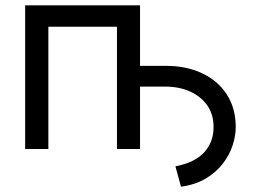

<svg xmlns="http://www.w3.org/2000/svg" viewBox="-20 -561 956 723"><path d="M661.6 142.1 640.6 65.4Q713.4 51.3 748.8 12.7Q784.2 -25.9 784.2 -82Q784.2 -130.4 760.3 -164.3Q736.3 -198.2 695.3 -216.6Q654.3 -234.9 602.1 -234.9H468.8V-313H602.1Q680.2 -313.5 740 -285.6Q799.8 -257.8 833.7 -205.8Q867.7 -153.8 867.7 -82Q867.7 -50.3 856.2 -14.4Q844.7 21.5 819.8 54.2Q794.9 86.9 755.9 110.6Q716.8 134.3 661.6 142.1ZM507.3 -541V0H420.4V-460.4H162.1V0H74.7V-541Z"/></svg>

Font: Inter 17pt
Style: Regular
Weight: 400
Version: Version 4.001;git-66647c0bb